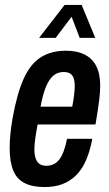

<svg xmlns="http://www.w3.org/2000/svg" viewBox="-20 -744 440 776"><path d="M160 12Q111 12 79.5 -4Q48 -20 33.5 -55Q19 -90 19 -146Q19 -172 22 -202.5Q25 -233 31 -267Q49 -367 76 -426.5Q103 -486 145 -512.5Q187 -539 247 -539Q292 -539 323 -523Q354 -507 369.5 -476Q385 -445 385 -397Q385 -374 381 -340Q377 -306 366 -241H132Q126 -209 122.5 -184Q119 -159 119 -139Q119 -117 124.5 -102.5Q130 -88 140.5 -81Q151 -74 168 -74Q183 -74 196 -80Q209 -86 219 -98.5Q229 -111 237 -132Q245 -153 251 -183H353Q344 -134 328 -97Q312 -60 288 -36Q264 -12 232.5 0Q201 12 160 12ZM144 -313H272Q277 -339 279.5 -359.5Q282 -380 282 -395Q282 -416 277.5 -428.5Q273 -441 263 -447Q253 -453 237 -453Q211 -453 193.5 -436.5Q176 -420 164 -389Q152 -358 144 -313ZM138 -591 241 -724H310L365 -591H302L255 -714H298L205 -591Z"/></svg>

Font: Archivo ExtraCondensed SemiBold
Style: Italic
Weight: 600
Width: 2
Italic angle: -10°
Designer: Hector Gatti
Foundry: Omnibus-Type
Version: Version 2.001